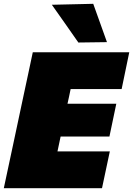

<svg xmlns="http://www.w3.org/2000/svg" viewBox="-28 -987 698 1007"><path d="M-8 0Q4 -56 15 -107.8Q26 -159.5 41 -229.5L93 -474Q108.5 -545.5 120 -600Q131.5 -654.5 144 -713H650L610 -520H342.5Q338.5 -500.5 334.2 -480.2Q330 -460 326 -443H582L546 -271H290L289.5 -269Q285 -248.5 281.2 -229.5Q277.5 -210.5 273.5 -193H548L507 0ZM383 -764Q350 -811.5 315.2 -861Q280.5 -910.5 244 -962L461 -967Q479.5 -916 497.2 -866Q515 -816 533 -766Z"/></svg>

Font: Commissioner Black
Style: Italic
Weight: 900
Italic angle: -12°
Designer: Kostas Bartsokas
Foundry: Kostas Bartsokas
Version: Version 1.000; ttfautohint (v1.8.3)